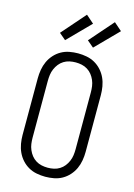

<svg xmlns="http://www.w3.org/2000/svg" viewBox="-143 -1048 787 1129"><g transform="rotate(15 250.0 -484.0)"><path d="M250 8Q224 8 197.5 3Q171 -2 148 -15Q125 -28 107 -48Q89 -68 78 -92Q67 -116 62.5 -142.5Q58 -169 58 -195V-540Q58 -566 62.5 -592.5Q67 -619 78 -643Q89 -667 107 -687Q125 -707 148 -720Q171 -733 197.5 -738Q224 -743 250 -743Q276 -743 302.5 -738Q329 -733 352 -720Q375 -707 393 -687Q411 -667 422 -643Q433 -619 437.5 -592.5Q442 -566 442 -540V-195Q442 -169 437.5 -142.5Q433 -116 422 -92Q411 -68 393 -48Q375 -28 352 -15Q329 -2 302.5 3Q276 8 250 8ZM250 -47Q269 -47 287.5 -51Q306 -55 322 -65Q338 -75 349.5 -89.5Q361 -104 368.5 -121.5Q376 -139 378.5 -157.5Q381 -176 381 -195V-540Q381 -559 378.5 -577.5Q376 -596 368.5 -613.5Q361 -631 349.5 -645.5Q338 -660 322 -670Q306 -680 287.5 -684Q269 -688 250 -688Q231 -688 212.5 -684Q194 -680 178 -670Q162 -660 150.5 -645.5Q139 -631 131.5 -613.5Q124 -596 121.5 -577.5Q119 -559 119 -540V-195Q119 -176 121.5 -157.5Q124 -139 131.5 -121.5Q139 -104 150.5 -89.5Q162 -75 178 -65Q194 -55 212.5 -51Q231 -47 250 -47ZM325 -798 285 -832 411 -976 459 -934ZM155 -798 115 -832 241 -976 289 -934Z"/></g></svg>

Font: Iosevka SS04 Light
Style: Regular
Weight: 300
Monospace: yes
Designer: Belleve Invis
Foundry: Belleve Invis
Version: Version 19.0.0; ttfautohint (v1.8.4)